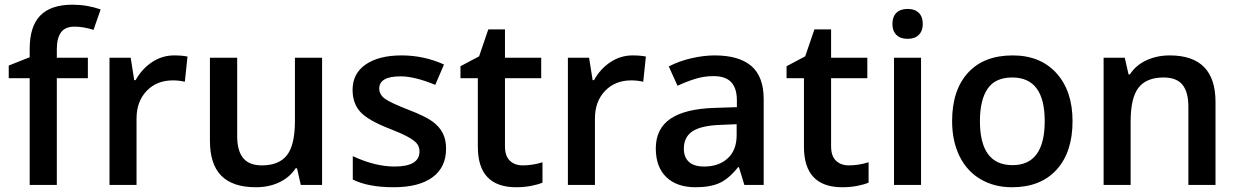

<svg xmlns="http://www.w3.org/2000/svg" viewBox="-20 -785 5257 815"><path d="M353 -453.1H221.2V0H106V-453.1H17.1V-506.8L106 -542V-577.1Q106 -672.9 150.9 -719Q195.8 -765.1 288.1 -765.1Q348.6 -765.1 407.2 -745.1L377 -658.2Q334.5 -671.9 295.9 -671.9Q256.8 -671.9 239 -647.7Q221.2 -623.5 221.2 -575.2V-540H353Z M718.8 -549.8Q753.4 -549.8 775.9 -544.9L764.6 -438Q740.2 -443.8 713.9 -443.8Q645 -443.8 602.3 -398.9Q559.6 -354 559.6 -282.2V0H444.8V-540H534.7L549.8 -444.8H555.7Q582.5 -493.2 625.7 -521.5Q668.9 -549.8 718.8 -549.8Z M1256.8 0 1240.7 -70.8H1234.9Q1210.9 -33.2 1166.7 -11.7Q1122.6 9.8 1065.9 9.8Q967.8 9.8 919.4 -39.1Q871.1 -87.9 871.1 -187V-540H986.8V-207Q986.8 -145 1012.2 -114Q1037.6 -83 1091.8 -83Q1164.1 -83 1198 -126.2Q1231.9 -169.4 1231.9 -271V-540H1347.2V0Z M1873.5 -153.8Q1873.5 -74.7 1815.9 -32.5Q1758.3 9.8 1650.9 9.8Q1543 9.8 1477.5 -22.9V-122.1Q1572.8 -78.1 1654.8 -78.1Q1760.7 -78.1 1760.7 -142.1Q1760.7 -162.6 1749 -176.3Q1737.3 -189.9 1710.4 -204.6Q1683.6 -219.2 1635.7 -237.8Q1542.5 -273.9 1509.5 -310.1Q1476.6 -346.2 1476.6 -403.8Q1476.6 -473.1 1532.5 -511.5Q1588.4 -549.8 1684.6 -549.8Q1779.8 -549.8 1864.7 -511.2L1827.6 -424.8Q1740.2 -460.9 1680.7 -460.9Q1589.8 -460.9 1589.8 -409.2Q1589.8 -383.8 1613.5 -366.2Q1637.2 -348.6 1716.8 -317.9Q1783.7 -292 1814 -270.5Q1844.2 -249 1858.9 -220.9Q1873.5 -192.9 1873.5 -153.8Z M2198.7 -83Q2240.7 -83 2282.7 -96.2V-9.8Q2263.7 -1.5 2233.6 4.2Q2203.6 9.8 2171.4 9.8Q2008.3 9.8 2008.3 -162.1V-453.1H1934.6V-503.9L2013.7 -545.9L2052.7 -660.2H2123.5V-540H2277.3V-453.1H2123.5V-164.1Q2123.5 -122.6 2144.3 -102.8Q2165 -83 2198.7 -83Z M2664.6 -549.8Q2699.2 -549.8 2721.7 -544.9L2710.4 -438Q2686 -443.8 2659.7 -443.8Q2590.8 -443.8 2548.1 -398.9Q2505.4 -354 2505.4 -282.2V0H2390.6V-540H2480.5L2495.6 -444.8H2501.5Q2528.3 -493.2 2571.5 -521.5Q2614.7 -549.8 2664.6 -549.8Z M3139.6 0 3116.7 -75.2H3112.8Q3073.7 -25.9 3034.2 -8.1Q2994.6 9.8 2932.6 9.8Q2853 9.8 2808.3 -33.2Q2763.7 -76.2 2763.7 -154.8Q2763.7 -238.3 2825.7 -280.8Q2887.7 -323.2 3014.6 -327.1L3107.9 -330.1V-358.9Q3107.9 -410.6 3083.7 -436.3Q3059.6 -461.9 3008.8 -461.9Q2967.3 -461.9 2929.2 -449.7Q2891.1 -437.5 2856 -420.9L2818.8 -502.9Q2862.8 -525.9 2915 -537.8Q2967.3 -549.8 3013.7 -549.8Q3116.7 -549.8 3169.2 -504.9Q3221.7 -460 3221.7 -363.8V0ZM2968.8 -78.1Q3031.2 -78.1 3069.1 -113Q3106.9 -147.9 3106.9 -210.9V-257.8L3037.6 -254.9Q2956.5 -252 2919.7 -227.8Q2882.8 -203.6 2882.8 -153.8Q2882.8 -117.7 2904.3 -97.9Q2925.8 -78.1 2968.8 -78.1Z M3583 -83Q3625 -83 3667 -96.2V-9.8Q3647.9 -1.5 3617.9 4.2Q3587.9 9.8 3555.7 9.8Q3392.6 9.8 3392.6 -162.1V-453.1H3318.8V-503.9L3397.9 -545.9L3437 -660.2H3507.8V-540H3661.6V-453.1H3507.8V-164.1Q3507.8 -122.6 3528.6 -102.8Q3549.3 -83 3583 -83Z M3889.6 0H3774.9V-540H3889.6ZM3768.1 -683.1Q3768.1 -713.9 3784.9 -730.5Q3801.8 -747.1 3833 -747.1Q3863.3 -747.1 3880.1 -730.5Q3897 -713.9 3897 -683.1Q3897 -653.8 3880.1 -637Q3863.3 -620.1 3833 -620.1Q3801.8 -620.1 3784.9 -637Q3768.1 -653.8 3768.1 -683.1Z M4532.7 -271Q4532.7 -138.7 4464.8 -64.5Q4397 9.8 4275.9 9.8Q4200.2 9.8 4142.1 -24.4Q4084 -58.6 4052.7 -122.6Q4021.5 -186.5 4021.5 -271Q4021.5 -402.3 4088.9 -476.1Q4156.2 -549.8 4278.8 -549.8Q4396 -549.8 4464.4 -474.4Q4532.7 -398.9 4532.7 -271ZM4139.6 -271Q4139.6 -84 4277.8 -84Q4414.6 -84 4414.6 -271Q4414.6 -456.1 4276.9 -456.1Q4204.6 -456.1 4172.1 -408.2Q4139.6 -360.4 4139.6 -271Z M5139.6 0H5024.4V-332Q5024.4 -394.5 4999.3 -425.3Q4974.1 -456.1 4919.4 -456.1Q4846.7 -456.1 4813 -413.1Q4779.3 -370.1 4779.3 -269V0H4664.6V-540H4754.4L4770.5 -469.2H4776.4Q4800.8 -507.8 4845.7 -528.8Q4890.6 -549.8 4945.3 -549.8Q5139.6 -549.8 5139.6 -352.1Z"/></svg>

Font: f1_31487          
Style: Regular
Weight: 600
Foundry: Ascender Corporation
Version: Version 1.10